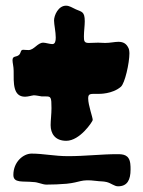

<svg xmlns="http://www.w3.org/2000/svg" viewBox="-20 -598 503 675"><path d="M433 -426C425 -446 412 -451 396 -451C383 -451 367 -447 350 -447C342 -447 333 -448 325 -448C319 -448 303 -447 292 -447C276 -447 275 -454 275 -470C275 -487 278 -508 278 -523C278 -558 267 -556 247 -565C234 -571 224 -578 212 -578C185 -578 170 -544 170 -526C170 -512 176 -486 176 -466C176 -454 174 -443 164 -443C155 -443 140 -448 132 -448C112 -448 100 -422 80 -422C72 -422 65 -423 62 -423C51 -423 55 -413 47 -405C37 -396 24 -403 24 -386C24 -377 28 -364 28 -349C28 -307 25 -258 68 -258C79 -258 90 -262 99 -263C106 -263 120 -260 127 -259C133 -259 138 -259 142 -259C159 -259 161 -256 161 -218C161 -196 158 -175 158 -158C158 -129 173 -103 213 -103C261 -103 305 -170 306 -176C306 -186 290 -228 290 -252C290 -270 298 -268 326 -268C329 -268 375 -267 405 -293C419 -305 435 -376 435 -411C435 -417 434 -422 433 -426ZM438 -23C434 -55 412 -56 392 -56C336 -56 280 -49 219 -49C172 -49 132 -58 91 -58C62 -58 27 -29 27 17C27 47 61 38 97 42C113 42 129 51 143 51C165 51 192 50 214 48C264 43 263 31 318 38C332 40 343 39 355 42C371 46 382 57 395 57C428 57 439 34 439 -2C439 -8 439 -16 438 -23Z"/></svg>

Font: Freckle Face
Style: Regular
Weight: 400
Designer: Astigmatic (AOETI)
Foundry: Astigmatic (AOETI)
Version: Version 1.000